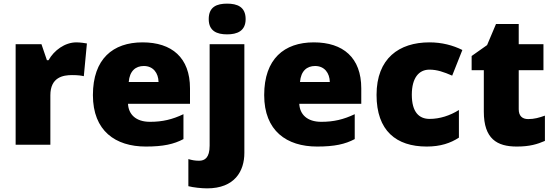

<svg xmlns="http://www.w3.org/2000/svg" viewBox="-20 -796 3048 1056"><path d="M400 -563C337 -563 277 -519 247 -465H238L208 -553H66V0H257V-272C257 -372 328 -383 376 -383C411 -383 428 -380 441 -377L458 -557C447 -559 421 -563 400 -563Z M764 -563C601 -563 491 -472 491 -273C491 -76 615 10 782 10C878 10 936 -3 989 -31V-168C928 -139 874 -126 805 -126C727 -126 687 -167 684 -225H1025V-310C1025 -479 925 -563 764 -563ZM771 -433C823 -433 851 -394 852 -345H688C693 -406 726 -433 771 -433Z M1128 -691C1128 -625 1173 -607 1229 -607C1284 -607 1331 -625 1331 -691C1331 -759 1284 -776 1229 -776C1173 -776 1128 -759 1128 -691ZM1119 240C1271 240 1324 145 1324 45V-553H1133V5C1133 72 1106 88 1075 88C1053 88 1037 85 1016 79V228C1042 235 1088 240 1119 240Z M1706 -563C1543 -563 1433 -472 1433 -273C1433 -76 1557 10 1724 10C1820 10 1878 -3 1931 -31V-168C1870 -139 1816 -126 1747 -126C1669 -126 1629 -167 1626 -225H1967V-310C1967 -479 1867 -563 1706 -563ZM1713 -433C1765 -433 1793 -394 1794 -345H1630C1635 -406 1668 -433 1713 -433Z M2327 10C2403 10 2458 -9 2504 -39V-191C2455 -160 2398 -142 2343 -142C2285 -142 2245 -179 2245 -275C2245 -368 2284 -413 2342 -413C2384 -413 2421 -400 2467 -380L2523 -521C2471 -547 2410 -563 2342 -563C2175 -563 2051 -475 2051 -274C2051 -77 2159 10 2327 10Z M2885 -141C2852 -141 2833 -159 2833 -195V-410H2969V-553H2833V-664H2708L2659 -548L2574 -488V-410H2641V-182C2641 -32 2714 10 2822 10C2894 10 2935 -3 2977 -21V-160C2946 -149 2919 -141 2885 -141Z"/></svg>

Font: Noto Sans Arabic UI Bk
Style: Regular
Weight: 900
Designer: Monotype Design Team, Nadine Chahine and Nizar Qandah
Foundry: Monotype Imaging Inc.
Version: Version 2.010